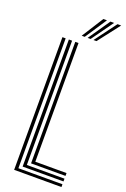

<svg xmlns="http://www.w3.org/2000/svg" viewBox="-182 -1032 715 1088"><g transform="rotate(20 175.5 -488.0)"><path d="M58 0V-800H77.5V-16.8H343.2V0ZM96.8 -33.8V-800H116.2V-50.5H343.2V-33.8ZM135.5 -67.2V-800H155V-84.2H343.2V-67.2ZM157.8 -845 240.8 -976H262.5L176 -845ZM228.8 -845 326.2 -976H348.2L247 -845ZM193.5 -845 283.5 -976H305.5L211.5 -845Z"/></g></svg>

Font: Big Shoulders Inline Text Thin SemiBold
Style: Regular
Weight: 600
Version: Version 2.002